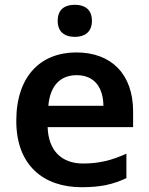

<svg xmlns="http://www.w3.org/2000/svg" viewBox="-20 -772 622 802"><path d="M293 -752C253 -752 221 -735 221 -685C221 -636 253 -618 293 -618C331 -618 364 -636 364 -685C364 -735 331 -752 293 -752ZM299 -553C149 -553 48 -453 48 -267C48 -82 161 10 321 10C401 10 453 -2 508 -28V-130C448 -103 396 -89 327 -89C235 -89 182 -145 179 -241H536V-307C536 -461 446 -553 299 -553ZM300 -458C376 -458 411 -405 412 -330H182C189 -415 233 -458 300 -458Z"/></svg>

Font: Noto Sans Balinese SemiBold
Style: Regular
Weight: 600
Designer: Aditya Bayu, David Williams
Foundry: David Williams
Version: Version 2.005